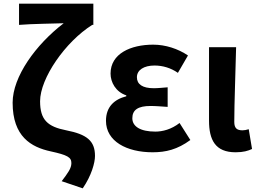

<svg xmlns="http://www.w3.org/2000/svg" viewBox="-20 -818 1412 1049"><path d="M432 211C480 141 499 71 499 34C499 -49 454 -84 342 -106C240 -126 199 -163 199 -265C199 -390 337 -590 484 -682H490V-798H84V-682C154 -688 276 -689 328 -691C175 -574 49 -399 49 -257C49 -72 150 -14 257 9C348 29 370 41 370 73C370 102 351 127 317 172Z M814 14C886 14 949 -1 1020 -53L961 -146C916 -111 868 -99 829 -99C747 -99 703 -127 703 -172C703 -218 735 -239 802 -239C832 -239 864 -236 896 -234V-341C870 -339 843 -336 820 -336C758 -336 728 -358 728 -396C728 -436 767 -460 824 -460C869 -460 913 -447 952 -420L1007 -515C952 -552 884 -574 817 -574C694 -574 584 -525 584 -416C584 -369 612 -316 670 -297V-292C604 -275 559 -234 559 -158C559 -46 672 14 814 14Z M1267 14C1311 14 1335 6 1357 -4L1339 -112C1327 -108 1314 -106 1305 -106C1275 -106 1260 -117 1260 -152C1260 -257 1267 -423 1270 -560H1122V-159C1122 -54 1156 14 1267 14Z"/></svg>

Font: Noto Sans CJK JP Bold
Style: Regular
Weight: 700
Designer: Ryoko NISHIZUKA (kana & ideographs); Paul D. Hunt (Latin, Greek & Cyrillic); Wenlong ZHANG (bopomofo); Sandoll Communica
Foundry: Adobe Systems Incorporated
Version: Version 1.004;PS 1.004;hotconv 1.0.82;makeotf.lib2.5.63406